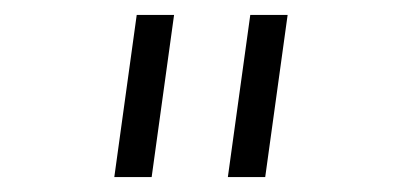

<svg xmlns="http://www.w3.org/2000/svg" viewBox="-20 -700 540 257"><path d="M213 -680 183 -463H133L163 -680ZM365 -680 335 -463H285L315 -680Z"/></svg>

Font: Lekton
Style: Italic
Weight: 400
Italic angle: -9.3°
Designer: Paolo Mazzetti, Luciano Perondi, Raffaele Flato, Elena Papassissa, Emilio Macchia, Michela Povoleri, Tobias Seemiller, R
Version: Version 3.000